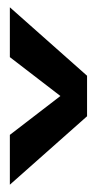

<svg xmlns="http://www.w3.org/2000/svg" viewBox="-20 -506 266 526"><path d="M7 0V-136.5L145.5 -243L7 -349.5V-486L218.5 -298.5V-187.5Z"/></svg>

Font: Anybody UltraCondensed ExtraBold
Style: Regular
Weight: 800
Width: 1
Designer: Tyler Finck
Foundry: Etcetera Type Company
Version: Version 1.010; ttfautohint (v1.8.3) -l 8 -r 50 -G 200 -x 14 